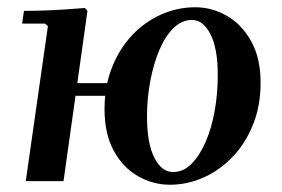

<svg xmlns="http://www.w3.org/2000/svg" viewBox="-20 -499 777 529"><path d="M333 -235H155V-270H333ZM51 0 112 -427 104 -434H41L46 -469Q72 -469 101 -470Q130 -471 159 -473Q188 -475 214 -477L221 -469L155 0ZM518 -479Q564 -479 605 -455.5Q646 -432 672 -385.5Q698 -339 698 -271Q698 -208 677.5 -156.5Q657 -105 621.5 -67.5Q586 -30 541 -10Q496 10 448 10Q402 10 360.5 -13.5Q319 -37 293.5 -83.5Q268 -130 268 -198Q268 -261 288.5 -313Q309 -365 344 -402Q379 -439 424 -459Q469 -479 518 -479ZM457 -25Q485 -25 507.5 -47.5Q530 -70 546.5 -108Q563 -146 571.5 -193.5Q580 -241 580 -292Q580 -365 560 -404.5Q540 -444 509 -444Q481 -444 458 -421.5Q435 -399 419 -361Q403 -323 394 -275.5Q385 -228 385 -178Q385 -105 405 -65Q425 -25 457 -25Z"/></svg>

Font: Brygada 1918 SemiBold
Style: Italic
Weight: 600
Italic angle: -8°
Designer: Mateusz Machalski | Borys Kosmynka | Przemek Hoffer
Foundry: NIEPODLEGLA 2018
Version: Version 3.006